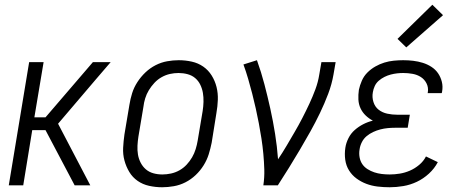

<svg xmlns="http://www.w3.org/2000/svg" viewBox="-20 -782 1940 810"><path d="M17 0 103 -520H164L125 -287H172L372 -520H447L386 -449L225 -260L361 0H295L172 -233H116L78 0Z M664 8Q636 8 609 2Q582 -4 560.5 -19Q539 -34 525.5 -56.5Q512 -79 505 -105Q498 -131 499.5 -159Q501 -187 505 -215L526 -340Q530 -365 537.5 -389Q545 -413 559.5 -435.5Q574 -458 593.5 -476.5Q613 -495 636.5 -507Q660 -519 685 -523.5Q710 -528 734 -528Q762 -528 789 -522Q816 -516 837.5 -501Q859 -486 873 -463.5Q887 -441 893.5 -415Q900 -389 899 -361Q898 -333 893 -305L873 -180Q868 -155 860.5 -131Q853 -107 839 -84.5Q825 -62 805.5 -43.5Q786 -25 762.5 -13Q739 -1 713.5 3.5Q688 8 664 8ZM665 -46Q683 -46 701.5 -50Q720 -54 737 -63.5Q754 -73 767.5 -87.5Q781 -102 790.5 -118.5Q800 -135 805.5 -153Q811 -171 814 -189L835 -314Q838 -333 838.5 -352.5Q839 -372 836 -390Q833 -408 825 -424.5Q817 -441 803.5 -452.5Q790 -464 771.5 -469Q753 -474 733 -474Q715 -474 697 -470Q679 -466 662 -456.5Q645 -447 631.5 -432.5Q618 -418 608 -401.5Q598 -385 592.5 -367Q587 -349 585 -331L564 -206Q561 -187 560 -167.5Q559 -148 562 -130Q565 -112 573.5 -95.5Q582 -79 595.5 -67.5Q609 -56 627 -51Q645 -46 665 -46Z M1091 0Q1096 -34 1095 -67Q1094 -100 1091 -132.5Q1088 -165 1083 -197.5Q1078 -230 1072 -261.5Q1066 -293 1059 -324.5Q1052 -356 1044 -387Q1036 -418 1027 -449Q1018 -480 1007 -510L1064 -528Q1082 -478 1095.5 -426.5Q1109 -375 1120.5 -323Q1132 -271 1140.5 -217.5Q1149 -164 1153 -110Q1172 -138 1189 -167Q1206 -196 1223 -225Q1240 -254 1255.5 -284Q1271 -314 1285 -344Q1299 -374 1310.5 -405Q1322 -436 1327 -468L1336 -520H1396L1387 -468Q1380 -427 1364.5 -386Q1349 -345 1330 -305.5Q1311 -266 1289.5 -227.5Q1268 -189 1245.5 -151Q1223 -113 1199.5 -75Q1176 -37 1152 0Z M1624 8Q1598 8 1573 5Q1548 2 1525.5 -6.5Q1503 -15 1484 -29Q1465 -43 1452.5 -63Q1440 -83 1436.5 -108Q1433 -133 1437 -159Q1440 -179 1450 -199Q1460 -219 1476.5 -233.5Q1493 -248 1512.5 -258Q1532 -268 1553 -273Q1536 -282 1522.5 -295Q1509 -308 1501 -325Q1493 -342 1492 -362Q1491 -382 1494 -403Q1498 -422 1506.5 -441.5Q1515 -461 1530 -476Q1545 -491 1563.5 -501.5Q1582 -512 1601.5 -518Q1621 -524 1641.5 -526Q1662 -528 1681 -528Q1703 -528 1723.5 -525.5Q1744 -523 1763.5 -517Q1783 -511 1800 -500Q1817 -489 1828 -473Q1839 -457 1844 -437Q1849 -417 1845 -395Q1845 -394 1844.5 -392Q1844 -390 1843 -389H1784L1785 -393Q1788 -413 1779.5 -430Q1771 -447 1755.5 -457Q1740 -467 1720.5 -470.5Q1701 -474 1681 -474Q1668 -474 1655 -472.5Q1642 -471 1628.5 -467.5Q1615 -464 1602 -457.5Q1589 -451 1578 -441.5Q1567 -432 1561 -419Q1555 -406 1553 -393Q1549 -372 1555.5 -351.5Q1562 -331 1577.5 -319Q1593 -307 1613.5 -302.5Q1634 -298 1656 -298H1709L1700 -243H1646Q1631 -243 1615.5 -241.5Q1600 -240 1584.5 -236Q1569 -232 1554 -225Q1539 -218 1526.5 -207.5Q1514 -197 1506.5 -182Q1499 -167 1497 -152Q1494 -135 1497 -118.5Q1500 -102 1508.5 -89.5Q1517 -77 1530.5 -68.5Q1544 -60 1559 -55Q1574 -50 1590.5 -48Q1607 -46 1624 -46Q1645 -46 1666.5 -49.5Q1688 -53 1709 -62Q1730 -71 1748.5 -86.5Q1767 -102 1777 -122L1827 -98Q1813 -71 1789.5 -49.5Q1766 -28 1738.5 -15Q1711 -2 1681.5 3Q1652 8 1624 8ZM1694 -582 1657 -618 1804 -762 1849 -718Z"/></svg>

Font: Iosevka QP Light
Style: Italic
Weight: 300
Italic angle: -9°
Designer: Belleve Invis
Foundry: Belleve Invis
Version: Version 20.0.0; ttfautohint (v1.8.4)